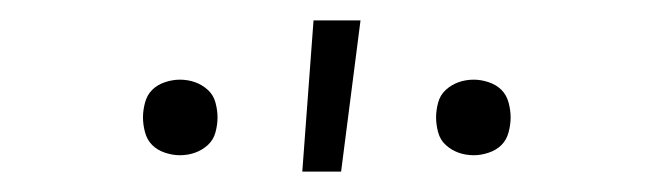

<svg xmlns="http://www.w3.org/2000/svg" viewBox="-20 -768 640 188"><path d="M444 -616Q436 -616 429 -618.5Q422 -621 416.5 -626Q411 -631 409 -638.5Q407 -646 407 -653Q407 -660 409 -667.5Q411 -675 416.5 -680Q422 -685 429 -687.5Q436 -690 444 -690Q451 -690 458.5 -687.5Q466 -685 471 -680Q476 -675 478 -667.5Q480 -660 480 -653Q480 -646 478 -638.5Q476 -631 471 -626Q466 -621 458.5 -618.5Q451 -616 444 -616ZM156 -616Q149 -616 141.5 -618.5Q134 -621 129 -626Q124 -631 122 -638.5Q120 -646 120 -653Q120 -660 122 -667.5Q124 -675 129 -680Q134 -685 141.5 -687.5Q149 -690 156 -690Q164 -690 171 -687.5Q178 -685 183.5 -680Q189 -675 191 -667.5Q193 -660 193 -653Q193 -646 191 -638.5Q189 -631 183.5 -626Q178 -621 171 -618.5Q164 -616 156 -616ZM276 -600 287 -748H333L314 -600Z"/></svg>

Font: Iosevka Extralight Extended
Style: Regular
Weight: 200
Width: 7
Monospace: yes
Designer: Belleve Invis
Foundry: Belleve Invis
Version: Version 32.5.0; ttfautohint (v1.8.4)